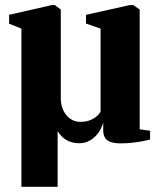

<svg xmlns="http://www.w3.org/2000/svg" viewBox="-20 -556 633 758"><path d="M64.5 181.5V-443L16 -462.5V-497.5L184.5 -536H196.5L220 -518.5V-167.5Q220 -149 225.2 -132.5Q230.5 -116 240.8 -103Q251 -90 265.2 -82.5Q279.5 -75 297 -75Q317 -75 332.2 -80.2Q347.5 -85.5 358.8 -94.5Q370 -103.5 377 -114V-443L319.5 -463V-497.5L492.5 -536H506L531.5 -518.5V-45.5L572.5 -40V-5Q564.5 -3 546 0.8Q527.5 4.5 504.2 7.2Q481 10 458 10Q427.5 10 412.5 2.8Q397.5 -4.5 392.5 -16Q387.5 -27.5 387.5 -40V-72Q381 -48.5 367 -30Q353 -11.5 334.2 -1Q315.5 9.5 293.5 9.5Q275 9.5 259 4.2Q243 -1 230 -11.8Q217 -22.5 207.5 -38.5V181.5Z"/></svg>

Font: Merriweather 96pt ExtraBold
Style: Regular
Weight: 800
Version: Version 2.100